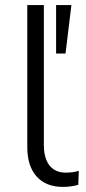

<svg xmlns="http://www.w3.org/2000/svg" viewBox="-20 -725 338 753"><path d="M227 8Q160 8 123.5 -33Q87 -74 87 -148V-705H152V-156Q152 -121 162 -97Q172 -73 191 -60.5Q210 -48 237 -48Q251 -48 263.5 -49.5Q276 -51 289 -55L287 0Q272 4 257.5 6Q243 8 227 8ZM200 -515V-705H260L237 -515Z"/></svg>

Font: Nunito Sans 10pt Light
Style: Regular
Weight: 300
Designer: Vernon Adams
Foundry: Vernon Adams
Version: Version 3.101;gftools[0.9.27]